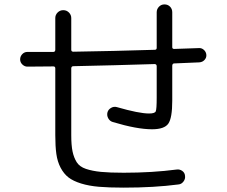

<svg xmlns="http://www.w3.org/2000/svg" viewBox="-20 -820 1040 880"><path d="M105.5 -514.6Q92.8 -514.6 82.5 -524.4Q72.3 -534.2 72.3 -547.9Q72.3 -561.5 82 -571.8Q91.8 -582 105.5 -582H224.6Q232.4 -582 233.4 -590.8V-737.3Q233.4 -752 244.1 -762.7Q254.9 -773.4 270 -773.4Q285.2 -773.4 295.9 -762.7Q306.6 -752 306.6 -737.3V-591.8Q306.6 -583 316.4 -583Q501 -585.9 689.5 -591.8Q698.2 -591.8 698.2 -600.6V-763.7Q698.2 -778.3 708.5 -789.1Q718.8 -799.8 733.9 -799.8Q749 -799.8 759.3 -789.6Q769.5 -779.3 769.5 -763.7V-603.5Q769.5 -595.7 778.3 -595.7Q854.5 -597.7 891.6 -599.6Q904.3 -600.6 914.6 -591.3Q924.8 -582 925.8 -568.4Q926.8 -555.7 917.5 -545.4Q908.2 -535.2 893.6 -534.2Q814.5 -530.3 778.3 -529.3Q770.5 -529.3 769.5 -519.5V-358.4Q769.5 -279.3 751.5 -253.4Q733.4 -227.5 676.8 -227.5Q607.4 -227.5 497.1 -260.7Q483.4 -264.6 476.1 -277.8Q468.8 -291 472.7 -305.7Q476.6 -318.4 489.3 -325.7Q502 -333 515.6 -329.1Q617.2 -299.8 663.1 -299.8Q689.5 -299.8 693.8 -309.6Q698.2 -319.3 698.2 -372.1V-516.6Q698.2 -525.4 689.5 -526.4Q501 -520.5 316.4 -516.6Q307.6 -516.6 306.6 -507.8V-200.2Q306.6 -154.3 312.5 -126Q318.4 -97.7 331.5 -76.7Q344.7 -55.7 374 -45.9Q403.3 -36.1 442.9 -32.2Q482.4 -28.3 546.9 -28.3Q677.7 -28.3 790 -43Q803.7 -44.9 815.4 -36.6Q827.1 -28.3 828.1 -13.7Q830.1 0 820.8 12.2Q811.5 24.4 797.9 25.4Q686.5 40 546.9 40Q479.5 40 433.6 36.1Q387.7 32.2 351.6 21Q315.4 9.8 293.9 -6.8Q272.5 -23.4 257.8 -51.3Q243.2 -79.1 238.3 -114.3Q233.4 -149.4 233.4 -200.2V-506.8Q233.4 -515.6 224.6 -515.6Q205.1 -515.6 165 -515.1Q125 -514.6 105.5 -514.6Z"/></svg>

Font: Rounded Mgen+ 1m regular
Style: Regular
Weight: 400
Designer: [Source Han Sans]
Ryoko NISHIZUKA  (kana & ideographs); Paul D. Hunt (Latin, Greek & Cyrillic); Wenlong ZHANG  (bopomofo
Version: Version 1.059.20150602